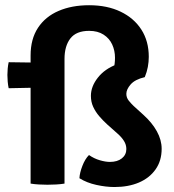

<svg xmlns="http://www.w3.org/2000/svg" viewBox="-20 -720 682 753"><path d="M163 -474 163.5 -377 14 -374Q11.5 -385.5 10.2 -400Q9 -414.5 9 -426Q9 -437.5 10.2 -451Q11.5 -464.5 14 -476ZM100 -502.5Q100 -567 129 -611Q158 -655 209.8 -677.2Q261.5 -699.5 329.5 -699.5Q400.5 -699.5 453 -674.2Q505.5 -649 534.5 -603.8Q563.5 -558.5 563.5 -497Q563.5 -477.5 559.8 -457.5Q556 -437.5 548 -418L408.5 -408Q420 -426.5 425.5 -448.2Q431 -470 431 -493.5Q431 -521.5 420 -545.5Q409 -569.5 386.2 -584.2Q363.5 -599 329.5 -599Q279 -599 256 -569.2Q233 -539.5 233 -489V0Q218.5 2.5 200.5 3.5Q182.5 4.5 166 4.5Q150.5 4.5 132.5 3.5Q114.5 2.5 100 0ZM291.5 -21Q292.5 -42 303 -69.2Q313.5 -96.5 329 -112Q349 -98 371.5 -91.5Q394 -85 411 -85Q440.5 -85 458 -99Q475.5 -113 475.5 -135.5Q475.5 -152.5 466.2 -167.2Q457 -182 441 -196L400.5 -232Q383.5 -247.5 369 -264.5Q354.5 -281.5 345.5 -301Q336.5 -320.5 336.5 -344Q336.5 -381 363.8 -415.5Q391 -450 438 -467.5L548 -417.5Q509.5 -408.5 492.5 -389Q475.5 -369.5 475.5 -352Q475.5 -337 485 -325.2Q494.5 -313.5 504 -304.5L542 -270Q576.5 -239 595.2 -205Q614 -171 614 -136.5Q614 -89.5 590.2 -55.8Q566.5 -22 525 -4.2Q483.5 13.5 429 13.5Q395.5 13.5 358 5.2Q320.5 -3 291.5 -21Z"/></svg>

Font: Signika Light SemiBold
Style: Regular
Weight: 600
Version: Version 2.003;gftools[0.9.32]